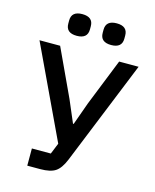

<svg xmlns="http://www.w3.org/2000/svg" viewBox="-131 -990 872 1078"><g transform="rotate(15 305.0 -451.0)"><path d="M133 0V-100H243L269 -164L17 -698H137L265 -423L320 -294H324L371 -425L480 -698H593L348 -93Q326 -39 296.5 -19.5Q267 0 208 0ZM149 -830V-848Q149 -902 212 -902Q275 -902 275 -848V-830Q275 -776 212 -776Q149 -776 149 -830ZM349 -830V-848Q349 -902 412 -902Q475 -902 475 -848V-830Q475 -776 412 -776Q349 -776 349 -830Z"/></g></svg>

Font: IBM Plex Sans Medm
Style: Regular
Weight: 500
Designer: Mike Abbink, Paul van der Laan, Pieter van Rosmalen
Foundry: Bold Monday
Version: Version 3.005